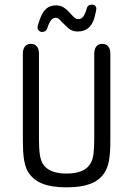

<svg xmlns="http://www.w3.org/2000/svg" viewBox="-20 -793 571 823"><path d="M453 -192V-563Q453 -583 444 -594Q435 -605 418 -605Q402 -605 393 -594Q384 -583 384 -563V-197Q384 -160 381 -135.5Q378 -111 371 -98Q359 -73 332.5 -61Q306 -49 265 -49Q228 -49 203 -59Q178 -69 164 -90Q155 -104 151 -129Q147 -154 147 -197V-563Q147 -583 138 -594Q129 -605 112 -605Q96 -605 87 -594Q78 -583 78 -563V-192Q78 -142 82.5 -112Q87 -82 97 -62Q117 -25 157.5 -7.5Q198 10 265 10Q327 10 366 -4.5Q405 -19 426 -50Q441 -72 447 -103.5Q453 -135 453 -192ZM393 -756Q393 -763 388.5 -768Q384 -773 376 -773H373Q355 -773 351 -754Q339 -711 317 -711Q309 -711 303 -714.5Q297 -718 283 -734Q264 -755 250.5 -762.5Q237 -770 220 -770Q195 -770 178.5 -756Q162 -742 151 -711Q147 -700 144 -689.5Q141 -679 141 -674Q141 -667 147 -661.5Q153 -656 160 -656Q169 -656 175 -660.5Q181 -665 183 -673Q197 -717 218 -717Q225 -717 230.5 -713Q236 -709 247 -697Q270 -673 282.5 -665.5Q295 -658 314 -658Q366 -658 384 -714Q387 -725 390 -738.5Q393 -752 393 -756Z"/></svg>

Font: Beiruti
Style: Regular
Weight: 400
Designer: Arlette Boutros
Foundry: Boutros
Version: Version 1.41